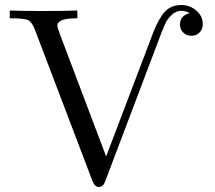

<svg xmlns="http://www.w3.org/2000/svg" viewBox="-20 -725 859 767"><path d="M19 -652V-683Q62 -681 149 -681Q242 -681 289 -683V-652H285Q209 -652 209 -622Q209 -616 221 -584L404 -100L591 -592Q600 -615 606.5 -628.5Q613 -642 626.5 -663Q640 -684 659.5 -694.5Q679 -705 704 -705Q738 -705 764 -683Q790 -661 790 -629Q790 -608 777 -595Q764 -582 745 -582Q726 -582 712.5 -594.5Q699 -607 699 -627Q699 -662 738 -673Q720 -682 705 -682Q683 -682 666 -665.5Q649 -649 642.5 -635.5Q636 -622 626 -597L400 0Q392 22 375 22Q358 22 349 -3L118 -610Q106 -640 89 -646Q72 -652 19 -652Z"/></svg>

Font: CMU Serif
Style: Roman
Weight: 500
Version: Version 0.7.0